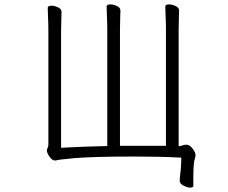

<svg xmlns="http://www.w3.org/2000/svg" viewBox="-20 -728 1040 877"><path d="M738 -592Q738 -623 736.5 -652Q735 -681 735 -698Q735 -708 752 -708Q766 -708 782 -700.5Q798 -693 798 -680Q798 -668 797 -642.5Q796 -617 796 -591V-60Q807 -61 814 -64Q821 -67 832 -67Q846 -67 859.5 -49.5Q873 -32 873 -21Q873 -10 869.5 -1Q866 8 864 38Q863 60 863 82Q863 104 863 120Q863 129 849 129Q836 129 818.5 120Q801 111 801 98Q801 85 803 70.5Q805 56 806 42Q807 29 807.5 15.5Q808 2 808 -8Q750 -11 696 -12Q642 -13 595 -13Q492 -13 425 -11Q358 -9 318.5 -5.5Q279 -2 260 0.5Q241 3 235 5H231Q218 5 206 -12.5Q194 -30 194 -40Q194 -47 197.5 -52.5Q201 -58 201 -70V-586Q201 -617 199.5 -646Q198 -675 198 -692Q198 -702 215 -702Q229 -702 245 -694.5Q261 -687 261 -674Q261 -662 260 -636.5Q259 -611 259 -585V-53Q259 -53 289 -54.5Q319 -56 367 -58Q415 -60 470 -61V-592Q470 -623 468.5 -652Q467 -681 467 -698Q467 -708 484 -708Q498 -708 514 -700.5Q530 -693 530 -680Q530 -668 529 -642.5Q528 -617 528 -591V-62H738Z"/></svg>

Font: Moon Stars Kai T HW Light
Style: Regular
Weight: 300
Designer: GuiWonder
Version: Version 1.101